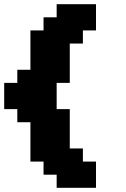

<svg xmlns="http://www.w3.org/2000/svg" viewBox="-20 -895 602 915"><path d="M250 0H437.5V-125H375V-187.5H312.5V-375H250V-500H312.5V-687.5H375V-750H437.5V-875H250V-812.5H187.5V-750H125V-562.5H62.5V-500H0V-375H62.5V-312.5H125V-125H187.5V-62.5H250Z"/></svg>

Font: Faithful 32x
Style: Semibold
Weight: 400
Foundry: Faithful Resource Pack
Version: Version 1.0; January 27, 2023